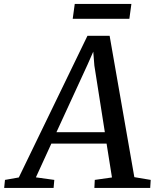

<svg xmlns="http://www.w3.org/2000/svg" viewBox="-86 -924 766 944"><path d="M-65.5 0 -61.5 -39.5 6.5 -51.5 344 -748H453L574.5 -53L655 -39.5L652.5 0H378L380 -39.5L464.5 -51.5L438 -218H166.5L90.5 -52L181 -39.5L177.5 0ZM191.5 -274H429.5L378 -601.5L372.5 -670L344.5 -606.5ZM281.5 -904.5H560L550 -831.5H271.5Z"/></svg>

Font: Merriweather 20pt
Style: Italic
Weight: 400
Italic angle: -7.8°
Version: Version 2.101